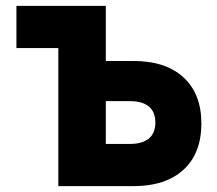

<svg xmlns="http://www.w3.org/2000/svg" viewBox="-20 -635 740 655"><path d="M179 0V-471H36V-615H341V-427H435Q545 -427 606 -371Q667 -315 667 -214Q667 -112 606 -56Q545 0 435 0ZM341 -144H423Q466 -144 488 -162.5Q510 -181 510 -217Q510 -253 488 -271.5Q466 -290 423 -290H341Z"/></svg>

Font: Martian Mono
Style: Bold
Weight: 700
Designer: Roman Shamin
Foundry: Evil Martians
Version: Version 1.000